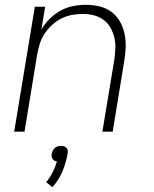

<svg xmlns="http://www.w3.org/2000/svg" viewBox="-20 -548 640 799"><path d="M39 0 125 -520H168L152 -424Q166 -449 186.5 -469.5Q207 -490 231.5 -503.5Q256 -517 283 -522.5Q310 -528 337 -528Q366 -528 393.5 -521.5Q421 -515 443 -499Q465 -483 478.5 -459.5Q492 -436 498 -408.5Q504 -381 503 -352Q502 -323 497 -294L449 0H406L456 -301Q459 -324 460 -347.5Q461 -371 455.5 -393Q450 -415 439 -434Q428 -453 410 -466Q392 -479 370 -484.5Q348 -490 324 -490Q302 -490 280 -486Q258 -482 236.5 -471.5Q215 -461 197 -444.5Q179 -428 166 -408.5Q153 -389 146 -367Q139 -345 135 -323L82 0ZM198 231 172 210Q188 191 199 169Q210 147 217 124Q211 123 206.5 120.5Q202 118 199 113.5Q196 109 195 103.5Q194 98 195 92Q197 85 200 78.5Q203 72 208.5 67.5Q214 63 220.5 61Q227 59 234 59Q241 59 246.5 61Q252 63 256.5 67.5Q261 72 262 78.5Q263 85 261 92Q255 129 240 165Q225 201 198 231Z"/></svg>

Font: Iosevka Extralight Extended
Style: Italic
Weight: 200
Width: 7
Italic angle: -9°
Monospace: yes
Designer: Belleve Invis
Foundry: Belleve Invis
Version: Version 32.5.0; ttfautohint (v1.8.4)